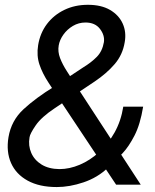

<svg xmlns="http://www.w3.org/2000/svg" viewBox="-20 -754 633 784"><path d="M211.9 9.8Q140.6 9.8 93 -16.4Q45.4 -42.5 25.1 -88.4Q4.9 -134.3 14.6 -193.4Q25.9 -261.7 76.2 -308.1Q126.5 -354.5 201.2 -400.4L319.3 -478.5Q353 -499 375.5 -522Q397.9 -544.9 404.3 -582Q408.2 -609.9 388.2 -636Q368.2 -662.1 329.1 -662.1Q301.3 -662.1 277.8 -648.2Q254.4 -634.3 239 -612.8Q223.6 -591.3 219.7 -568.4Q215.3 -543 225.3 -516.8Q235.4 -490.7 252.9 -463.6Q270.5 -436.5 289.1 -407.2L554.7 0H454.1L233.4 -332Q203.1 -378.4 178.2 -416.3Q153.3 -454.1 141.1 -490.5Q128.9 -526.9 135.7 -569.3Q143.6 -618.7 171.6 -655.8Q199.7 -692.9 242.7 -713.6Q285.6 -734.4 338.9 -734.4Q393.6 -734.4 429.4 -713.4Q465.3 -692.4 481 -657.7Q496.6 -623 489.3 -582Q481 -530.3 448.2 -492.2Q415.5 -454.1 366.2 -420.9L204.1 -312.5Q148.9 -275.9 125.7 -241.9Q102.5 -208 100.6 -193.4Q94.7 -159.2 107.7 -129.6Q120.6 -100.1 149.9 -82Q179.2 -64 222.7 -63.5Q263.7 -63.5 305.7 -81.3Q347.7 -99.1 384.5 -132.6Q421.4 -166 447.8 -212.9Q474.1 -259.8 483.4 -318.4H564.5Q552.7 -246.1 529.3 -200.7Q505.9 -155.3 481.7 -129.6Q457.5 -104 442.4 -89.8Q437.5 -84.5 431.4 -79.1Q425.3 -73.7 419.9 -68.4Q378.4 -28.8 321.3 -9.5Q264.2 9.8 211.9 9.8Z"/></svg>

Font: Inter Tight
Style: Italic
Weight: 400
Italic angle: -9.39999°
Designer: Rasmus Andersson
Foundry: rsms
Version: Version 3.002